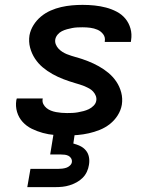

<svg xmlns="http://www.w3.org/2000/svg" viewBox="-20 -548 640 788"><path d="M255 8Q229 8 204 6Q179 4 155.5 -2.5Q132 -9 110.5 -19.5Q89 -30 73 -47.5Q57 -65 50 -88.5Q43 -112 47 -137Q48 -139 48 -140.5Q48 -142 49 -144H156Q155 -143 155 -142.5Q155 -142 155 -142Q153 -130 158 -120.5Q163 -111 171 -104.5Q179 -98 189 -94Q199 -90 210 -88Q221 -86 232 -85Q243 -84 255 -84Q266 -84 277 -84.5Q288 -85 299.5 -87Q311 -89 322.5 -92Q334 -95 344.5 -100Q355 -105 364 -114Q373 -123 375 -134Q377 -145 373 -155Q369 -165 362 -172.5Q355 -180 346 -185Q337 -190 327.5 -194Q318 -198 308 -201Q298 -204 288 -207Q264 -214 240.5 -223Q217 -232 195.5 -244Q174 -256 155.5 -271.5Q137 -287 123.5 -307.5Q110 -328 103.5 -352.5Q97 -377 101 -403Q105 -425 117.5 -445Q130 -465 148 -480Q166 -495 187.5 -504.5Q209 -514 231 -519Q253 -524 275 -526Q297 -528 319 -528Q344 -528 368 -525.5Q392 -523 415 -517Q438 -511 459 -500Q480 -489 494.5 -471.5Q509 -454 515.5 -431Q522 -408 518 -383Q518 -381 517.5 -379.5Q517 -378 517 -376H410Q410 -377 410 -377.5Q410 -378 410 -378Q413 -395 403.5 -407.5Q394 -420 380 -426Q366 -432 350.5 -434Q335 -436 319 -436Q308 -436 297.5 -435.5Q287 -435 276.5 -433Q266 -431 255 -428Q244 -425 234 -420Q224 -415 216.5 -406Q209 -397 207 -387Q205 -376 209 -366Q213 -356 220 -348.5Q227 -341 235.5 -335.5Q244 -330 253.5 -326Q263 -322 273 -319Q283 -316 293 -313H294Q318 -306 341 -297Q364 -288 385.5 -276Q407 -264 425.5 -248.5Q444 -233 457.5 -213Q471 -193 477.5 -168.5Q484 -144 480 -118Q476 -95 463 -74.5Q450 -54 431 -39Q412 -24 389.5 -15Q367 -6 344.5 -1Q322 4 299.5 6Q277 8 255 8ZM92 220 105 145H220Q228 145 236 144Q244 143 252 140.5Q260 138 267 131.5Q274 125 275 117Q276 109 272 102Q268 95 261 91.5Q254 88 246 87Q238 86 229 86H186L200 0H287L281 41Q296 45 309.5 51.5Q323 58 332.5 69.5Q342 81 345 96.5Q348 112 345 129Q343 143 336.5 157Q330 171 319 182Q308 193 294 200.5Q280 208 265.5 212.5Q251 217 236.5 218.5Q222 220 207 220Z"/></svg>

Font: Iosevka SS04 Semibold Extended
Style: Italic
Weight: 600
Width: 7
Italic angle: -9°
Monospace: yes
Designer: Belleve Invis
Foundry: Belleve Invis
Version: Version 19.0.0; ttfautohint (v1.8.4)